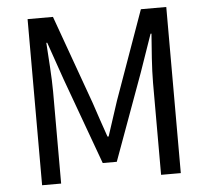

<svg xmlns="http://www.w3.org/2000/svg" viewBox="-52 -789 916 844"><g transform="rotate(-5 406.0 -366.5)"><path d="M100 0H184V-406C184 -469 177 -558 173 -622H177L235 -455L374 -74H436L575 -455L633 -622H637C632 -558 625 -469 625 -406V0H712V-733H600L460 -341C443 -290 427 -239 410 -188H405C387 -239 370 -290 353 -341L212 -733H100Z"/></g></svg>

Font: Noto Sans T Chinese Regular
Style: Regular
Weight: 400
Designer: Ryoko NISHIZUKA (kana & ideographs); Paul D. Hunt (Latin, Greek & Cyrillic); Wenlong ZHANG (bopomofo); Sandoll Communica
Foundry: Adobe Systems Incorporated
Version: Version 1.000;PS 1;hotconv 1.0.78;makeotf.lib2.5.61930